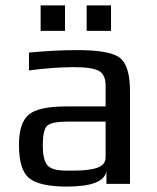

<svg xmlns="http://www.w3.org/2000/svg" viewBox="-20 -679 578 709"><path d="M460 0H373V-46Q362 10 227 10Q127 10 88.5 -20.5Q50 -51 50 -144Q50 -225 86 -255.5Q122 -286 225 -286H370V-363Q370 -403 345.5 -417Q321 -431 253 -431Q179 -431 87 -419V-485Q186 -494 266 -494Q388 -494 424 -464.5Q460 -435 460 -342ZM370 -98V-230H231Q169 -230 153.5 -214Q138 -198 138 -141Q138 -90 154.5 -69.5Q171 -49 224 -49H242Q268 -49 285.5 -50Q303 -51 325 -55.5Q347 -60 358.5 -70.5Q370 -81 370 -98ZM220 -565H130V-659H220ZM390 -565H300V-659H390Z"/></svg>

Font: Play
Style: Regular
Weight: 400
Designer: Jonas Hecksher
Foundry: Jonas Hecksher, Playtypeª, e-types AS
Version: Version 1.002